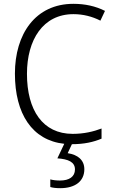

<svg xmlns="http://www.w3.org/2000/svg" viewBox="-20 -744 597 1004"><path d="M421 141C421 93 387 65 334 57L356 10C419 10 469 -1 511 -19V-72C469 -56 419 -44 360 -44C204 -44 121 -167 121 -358C121 -536 205 -670 364 -670C414 -670 462 -658 505 -636L529 -687C480 -712 424 -724 364 -724C165 -724 58 -566 58 -359C58 -148 149 -10 316 8L280 84C337 88 372 103 372 142C372 180 342 200 294 200C275 200 257 198 243 194V234C256 238 274 240 295 240C374 240 421 203 421 141Z"/></svg>

Font: Noto Sans Bengali SemiCondensed Light
Style: Regular
Weight: 300
Width: 4
Designer: Joana Ranito - Universal Thirst; Jelle Bosma - Monotype Design Team
Foundry: Universal Thirst ehf.
Version: Version 3.000